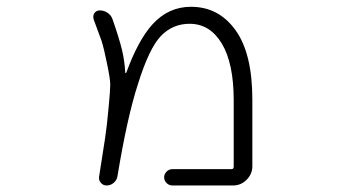

<svg xmlns="http://www.w3.org/2000/svg" viewBox="-20 -576 1040 574"><path d="M495.1 -21.5Q485.4 -21.5 478 -28.8Q470.7 -36.1 470.7 -45.9Q470.7 -55.7 478 -63Q485.4 -70.3 495.1 -70.3H671.9Q678.7 -70.3 678.7 -78.1V-275.4Q678.7 -386.7 643.1 -445.8Q607.4 -504.9 546.9 -504.9Q496.1 -504.9 460.9 -468.3Q425.8 -431.6 392.6 -325.2Q360.4 -226.6 331.1 -48.8Q329.1 -37.1 319.8 -29.3Q310.5 -21.5 298.8 -21.5Q288.1 -21.5 281.2 -29.8Q274.4 -38.1 276.4 -48.8Q289.1 -127.9 293.9 -161.1Q299.8 -199.2 304.7 -254.9Q309.6 -305.7 309.6 -323.2Q309.6 -339.8 299.8 -386.7Q291 -430.7 283.2 -455.1Q276.4 -473.6 259.8 -518.6Q258.8 -522.5 258.8 -525.4Q258.8 -531.2 261.7 -536.1Q267.6 -544.9 278.3 -544.9Q291 -544.9 301.8 -537.6Q312.5 -530.3 316.4 -518.6Q335.9 -462.9 344.7 -426.8Q352.5 -394.5 354.5 -358.4Q354.5 -357.4 355.5 -357.4Q356.4 -357.4 357.4 -358.4Q392.6 -455.1 435.5 -502.9Q483.4 -555.7 550.8 -555.7Q633.8 -555.7 684.1 -485.8Q734.4 -416 734.4 -278.3V-79.1Q734.4 -55.7 717.3 -38.6Q700.2 -21.5 676.8 -21.5Z"/></svg>

Font: Rounded-X Mgen+ 2m light
Style: Regular
Weight: 200
Designer: [Source Han Sans]
Ryoko NISHIZUKA  (kana & ideographs); Paul D. Hunt (Latin, Greek & Cyrillic); Wenlong ZHANG  (bopomofo
Version: Version 1.059.20150602